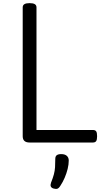

<svg xmlns="http://www.w3.org/2000/svg" viewBox="-20 -910 665 1226"><path d="M169 0Q125 0 125 -40V-863Q125 -877 136 -883.5Q147 -890 169 -890Q191 -890 202 -883.5Q213 -877 213 -863V-80H573Q588 -80 594 -71.5Q600 -63 600 -40Q600 -18 594 -9Q588 0 573 0ZM319 293Q307 288 304 279.5Q301 271 306 256Q318 226 324 203.5Q330 181 331.5 158Q333 135 333 105Q333 88 342.5 81Q352 74 371 74Q394 74 406.5 85Q419 96 419 115Q419 140 412 168.5Q405 197 393 225Q381 253 365 277Q355 293 345 295.5Q335 298 319 293Z"/></svg>

Font: Playwrite IT Moderna
Style: Regular
Weight: 400
Designer: Veronika Burian, José Scaglione
Foundry: TypeTogether
Version: Version 1.002